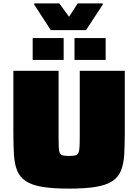

<svg xmlns="http://www.w3.org/2000/svg" viewBox="-20 -1106 816 1134"><path d="M388 8Q290 8 228.5 -2.5Q167 -13 132 -36.5Q97 -60 81.5 -98Q66 -136 62.5 -191Q59 -246 59 -320V-688H326V-298Q326 -258 327 -235.5Q328 -213 333.5 -202Q339 -191 351.5 -188Q364 -185 387 -185Q411 -185 424 -188Q437 -191 442.5 -202Q448 -213 449.5 -235.5Q451 -258 451 -298V-688H717V-320Q717 -246 713.5 -191Q710 -136 694.5 -98Q679 -60 644 -36.5Q609 -13 547 -2.5Q485 8 388 8ZM173 -752V-881H356V-752ZM420 -752V-881H604V-752ZM280 -928 182 -1079V-1086H330L388 -1007L439 -1086H587V-1079L488 -928Z"/></svg>

Font: Saira Expanded Black
Style: Regular
Weight: 900
Width: 7
Designer: Hector Gatti with collaboration of the Omnibus-Type team
Foundry: Omnibus-Type
Version: Version 1.101